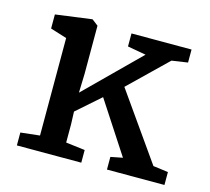

<svg xmlns="http://www.w3.org/2000/svg" viewBox="-87 -670 846 772"><g transform="rotate(15 336.5 -284.0)"><path d="M44.4 0V-53.7L124 -62.5V-468.3L55.7 -489.7V-548.3L205.1 -568.4H207.5L232.9 -548.8V-348.6L230.5 -269.5L449.7 -486.3L373 -500V-554.2H623V-500L556.6 -490.2L400.9 -339.4L596.2 -62L658.7 -53.7V0H419.4V-52.7L469.2 -62.5L329.1 -277.3L231 -190.9L232.9 -138.7V-62.5L312.5 -52.7V0Z"/></g></svg>

Font: HaufeMerriweather
Style: Regular
Weight: 400
Designer: Eben Sorkin ( eben@eyebytes.com )
Foundry: Eben Sorkin
Version: Version 1.56